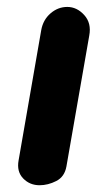

<svg xmlns="http://www.w3.org/2000/svg" viewBox="-20 -548 314 568"><path d="M97 0Q68 0 48.5 -20.2Q29 -40.5 35 -73.5L102 -459Q107.5 -489.5 129.5 -508.5Q151.5 -527.5 179 -527.5Q207.5 -527.5 229.2 -503.5Q251 -479.5 244 -442.5L176.5 -55.5Q171 -25 146.5 -12.5Q122 0 97 0Z"/></svg>

Font: Edu QLD Hand
Style: Regular
Weight: 400
Designer: Tina and Corey Anderson, Eben Sorkin
Foundry: Sorkin Type Co.
Version: Version 2.000